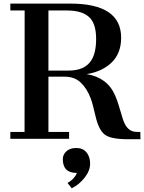

<svg xmlns="http://www.w3.org/2000/svg" viewBox="-20 -767 796 1061"><path d="M368.7 -747.1Q649.4 -747.1 649.4 -558.6Q649.4 -473.1 597.7 -422.4Q545.9 -371.6 459 -357.4Q573.7 -338.4 616.2 -239.3Q633.3 -199.2 646.2 -151.1Q659.2 -103 669.4 -83Q691.9 -38.1 735.8 -38.1H755.4L756.3 2.4H687.5Q591.8 2.4 558.6 -23.4Q524.9 -49.8 507.3 -127.4Q491.2 -198.2 481 -224.1Q459.5 -279.8 425.3 -311.5Q391.1 -343.3 336.9 -343.3H247.6V-38.1H361.8V0H37.1V-38.1H115.7L116.2 -709H37.1V-747.1ZM359.9 -377Q448.7 -377 484.9 -434.1Q511.2 -475.6 511.2 -551.8Q511.2 -627.9 480.5 -664.1Q442.4 -709 351.1 -709H247.6V-377ZM327.1 112.3Q327.1 87.4 346.7 69.1Q366.2 50.8 402.1 50.8Q438 50.8 458 75Q478 99.1 478 137.5Q478 175.8 448.2 214.1Q418.5 252.4 376.5 273.4L353 244.1Q378.4 230.5 396 205.6Q401.9 197.3 404.8 188.5H402.8Q327.1 188.5 327.1 112.3Z"/></svg>

Font: Cantata One
Style: Regular
Weight: 400
Designer: Joana Maria Correia da Silva
Foundry: Joana Maria Correia da Silva
Version: Version 1.002